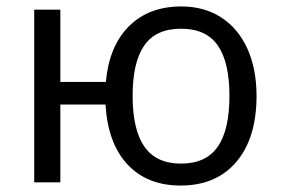

<svg xmlns="http://www.w3.org/2000/svg" viewBox="-20 -565 871 595"><path d="M542 -545Q441 -545 379.5 -483.5Q318 -422 308 -311H167V-535H86V0H167V-241H307Q314 -121 375 -55.5Q436 10 540 10Q650 10 712.5 -63.5Q775 -137 775 -268Q775 -352 746.5 -414.5Q718 -477 665.5 -511Q613 -545 542 -545ZM541 -476Q619 -476 655 -424Q691 -372 691 -268Q691 -162 654.5 -110Q618 -58 541 -58Q464 -58 427.5 -110.5Q391 -163 391 -268Q391 -372 427 -424Q463 -476 541 -476Z"/></svg>

Font: OpenSansMMV
Style: Regular
Weight: 400
Designer: Steve Matteson
Foundry: Ascender Corporation
Version: Version 4.000